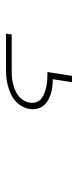

<svg xmlns="http://www.w3.org/2000/svg" viewBox="170 -210 260 640"><g transform="rotate(90 300.0 110.0)"><path d="M92 220 95 201H210Q221 201 232.5 200.5Q244 200 255 197.5Q266 195 277 191Q288 187 297.5 180Q307 173 313.5 163Q320 153 322 142Q324 131 321 120.5Q318 110 310.5 103.5Q303 97 293 93Q283 89 273 86.5Q263 84 252 83Q241 82 230 82H220L233 0H254L244 64Q256 64 268.5 65.5Q281 67 292.5 70.5Q304 74 314.5 80Q325 86 332.5 95.5Q340 105 342.5 117Q345 129 343 142Q341 155 333.5 168Q326 181 314.5 190.5Q303 200 289.5 205.5Q276 211 262.5 214.5Q249 218 235 219Q221 220 207 220Z"/></g></svg>

Font: Iosevka SS04 Th Ex Obl
Style: Regular
Weight: 100
Width: 7
Italic angle: -9°
Monospace: yes
Designer: Belleve Invis
Foundry: Belleve Invis
Version: Version 19.0.0; ttfautohint (v1.8.4)